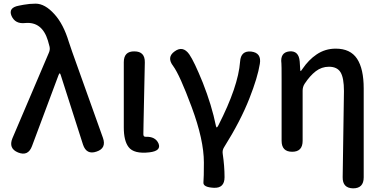

<svg xmlns="http://www.w3.org/2000/svg" viewBox="-20 -830 2089 1050"><path d="M155 -31Q134 26 79 4Q25 -18 48 -74L247 -541Q255 -559 251 -575Q250 -580 242 -608Q210 -713 117 -704Q63 -698 43 -743Q24 -788 83 -799L109 -804Q142 -810 175 -810Q226 -810 278 -752Q327 -698 356 -602Q365 -574 375 -546L543 -76Q563 -19 508 -1Q453 18 434 -39L312 -420Q309 -429 306.5 -429Q304 -429 300 -419Z M683 -26Q657 -60 657 -133V-490Q657 -550 715 -549Q773 -549 772 -489L765 -156Q764 -126 764 -96Q764 -81 777 -82Q830 -84 847 -45Q863 -5 798 3Q712 13 683 -26Z M1149 197Q1090 194 1092.5 167.5Q1095 141 1095 59Q1095 -65 1028 -245Q963 -420 927 -469Q890 -517 935 -549Q980 -582 1015 -533Q1042 -494 1089 -378Q1138 -254 1161 -141Q1163 -133 1165.5 -133Q1168 -133 1174 -144Q1283 -357 1293 -493Q1297 -554 1354 -548Q1411 -541 1401 -481Q1389 -406 1344 -292Q1296 -169 1205 -24Q1195 -8 1198 11Q1208 79 1208 139Q1208 200 1149 197Z M1911 200Q1853 199 1854 139L1861 -332Q1861 -404 1842.5 -434.5Q1824 -465 1779 -465Q1739 -465 1707 -440.5Q1675 -416 1646 -372Q1635 -355 1635 -334V-60Q1635 0 1578 0Q1520 0 1520 -60V-394Q1520 -478 1519 -483Q1511 -543 1562 -549Q1614 -554 1619 -494L1622 -447Q1623 -441 1624.5 -441Q1626 -441 1634 -453Q1668 -503 1711 -532Q1758 -564 1816 -564Q1896 -564 1932.5 -509Q1969 -454 1969 -346V140Q1969 200 1911 200Z"/></svg>

Font: Resource Han Rounded CN Medium
Style: Regular
Weight: 500
Designer: Cyano Hao (round all glyphs); Ryoko NISHIZUKA 西塚涼子 (kana, bopomofo & ideographs); Paul D. Hunt (Latin, Greek & Cyrillic)
Foundry: Cyano Hao
Version: 0.990